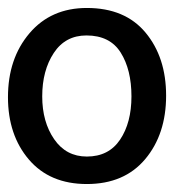

<svg xmlns="http://www.w3.org/2000/svg" viewBox="-21 -848 437 482"><path d="M396 -608Q396 -511 343.5 -448.5Q291 -386 197 -386Q104 -386 51.5 -447.5Q-1 -509 -1 -604Q-1 -701 53 -764.5Q107 -828 197 -828Q293 -828 344.5 -766Q396 -704 396 -608ZM85 -606Q85 -542 115 -498.5Q145 -455 197 -455Q252 -455 280.5 -497.5Q309 -540 309 -606Q309 -673 282 -716Q255 -759 196 -759Q143 -759 114 -715Q85 -671 85 -606Z"/></svg>

Font: Hind Madurai Medium
Style: Regular
Weight: 500
Designer: Jyotish Sonowal
Foundry: Indian Type Foundry
Version: Version 1.001;PS 1.0;hotconv 1.0.86;makeotf.lib2.5.63406; tt